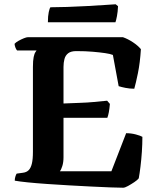

<svg xmlns="http://www.w3.org/2000/svg" viewBox="-20 -878 742 898"><path d="M556 0Q536 0 496.5 -1.5Q457 -3 407 -5.5Q357 -8 304 -11Q251 -14 200.5 -17.5Q150 -21 110.5 -25Q71 -29 49 -33Q49 -43 52 -52.5Q55 -62 58 -66L87 -70Q104 -72 114 -82Q124 -92 129 -112.5Q134 -133 134 -168V-565Q134 -595 137.5 -611.5Q141 -628 146 -634.5Q151 -641 151 -642H60Q56 -646 52.5 -654.5Q49 -663 48 -673Q54 -680 66.5 -687Q79 -694 91.5 -699Q104 -704 110 -704H555Q578 -696 601.5 -680.5Q625 -665 639 -648Q635 -584 625 -535.5Q615 -487 608 -463Q587 -463 567 -467Q547 -471 535 -475L508 -621Q496 -626 472 -629.5Q448 -633 414 -636Q380 -639 337 -639Q312 -639 299 -629Q286 -619 281.5 -602Q277 -585 277 -565V-394Q320 -396 354 -397Q388 -398 419 -401Q450 -404 481 -407L494 -392Q492 -369 489 -353Q486 -337 482 -327H277V-142Q277 -119 271.5 -101.5Q266 -84 260 -77H501L570 -255Q594 -255 616 -249Q638 -243 646 -238Q646 -204 643.5 -167.5Q641 -131 637 -98.5Q633 -66 629 -44Q623 -36 608 -26Q593 -16 578.5 -8Q564 0 556 0ZM204 -774Q204 -803 208 -821.5Q212 -840 216 -844Q249 -844 293.5 -845.5Q338 -847 384 -849.5Q430 -852 467 -854.5Q504 -857 521 -858L532 -849Q531 -823 527 -802.5Q523 -782 520 -774Z"/></svg>

Font: Texturina Medium 12pt
Style: Bold
Weight: 700
Version: Version 1.002